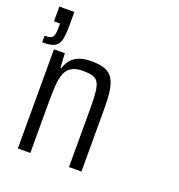

<svg xmlns="http://www.w3.org/2000/svg" viewBox="-129 -820 863 928"><g transform="rotate(20 302.0 -356.5)"><path d="M65 0V-510H121L125 -437H130Q138 -463 153.5 -481Q169 -499 194.5 -508.5Q220 -518 258 -518Q301 -518 328 -507Q355 -496 368.5 -472Q382 -448 387 -411.5Q392 -375 392 -323V0H328V-303Q328 -355 324.5 -386Q321 -417 311.5 -433Q302 -449 283 -454.5Q264 -460 233 -460Q195 -460 173.5 -446Q152 -432 143 -407Q134 -382 131.5 -346Q129 -310 129 -265V0ZM0 -522V-556Q22 -556 33 -561.5Q44 -567 47 -581Q50 -595 50 -620V-637H19V-713H96V-644Q96 -608 92.5 -584Q89 -560 79 -546.5Q69 -533 50 -527.5Q31 -522 0 -522Z"/></g></svg>

Font: Saira Condensed
Style: Regular
Weight: 400
Width: 3
Designer: Hector Gatti with collaboration of the Omnibus-Type team
Foundry: Omnibus-Type
Version: Version 1.101